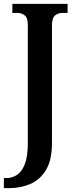

<svg xmlns="http://www.w3.org/2000/svg" viewBox="-33 -734 390 994"><path d="M-13 240V188H0Q30 188 55.5 171Q81 154 96 114.5Q111 75 111 7V-604Q111 -642 95 -654.5Q79 -667 58 -667H31V-714H317V-667H290Q268 -667 252 -654Q236 -641 236 -601V6Q236 96 204.5 147Q173 198 122.5 219Q72 240 14 240Z"/></svg>

Font: Noto Serif Khmer Condensed SemiBold
Style: Regular
Weight: 600
Width: 3
Designer: Danh Hong and the Monotype Design Team
Foundry: Monotype Imaging Inc.
Version: Version 2.004; ttfautohint (v1.8.4.7-5d5b)